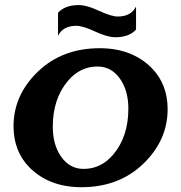

<svg xmlns="http://www.w3.org/2000/svg" viewBox="-20 -740 726 769"><path d="M295.4 -719.7Q327.1 -719.7 376.5 -696.8Q425.8 -673.8 451.7 -673.8Q504.9 -673.8 524.9 -713.9V-621.6Q497.1 -590.8 441.9 -590.8Q410.2 -590.8 360.8 -613.8Q311.5 -636.7 285.6 -636.7Q232.4 -636.7 212.4 -596.7V-689Q240.2 -719.7 295.4 -719.7ZM314.9 -63.5Q384.8 -63.5 433.6 -121.1Q494.1 -192.9 494.1 -304.7Q494.1 -376.5 460.9 -424.3Q426.3 -473.6 370.6 -473.6Q300.8 -473.6 252 -416Q191.4 -344.2 191.4 -232.4Q191.4 -160.6 224.6 -112.8Q259.3 -63.5 314.9 -63.5ZM306.2 9.8Q177.2 9.8 98.1 -69.3Q34.2 -134.3 34.2 -234.4Q34.2 -360.4 133.8 -455.1Q231 -546.9 379.4 -546.9Q508.3 -546.9 587.4 -467.8Q651.4 -402.8 651.4 -302.7Q651.4 -176.8 551.8 -82Q454.6 9.8 306.2 9.8Z"/></svg>

Font: Berenika
Style: Bold
Weight: 700
Designer: Wojciech Kalinowski "wmk69" (wmk69@o2.pl)
Foundry: Wojciech Kalinowski "wmk69" (wmk69@o2.pl)
Version: Version 3.1.0; 2021-05-14